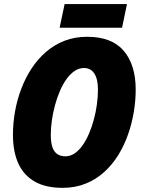

<svg xmlns="http://www.w3.org/2000/svg" viewBox="-20 -904 696 934"><path d="M284.2 9.8Q203.1 9.8 149.7 -20.3Q96.2 -50.3 69.6 -107.9Q43 -165.5 43 -248.5Q43 -304.7 53 -361.3Q63 -418 83.3 -471.4Q103.5 -524.9 133.5 -570.8Q163.6 -616.7 203.6 -651.4Q243.7 -686 293.7 -705.6Q343.8 -725.1 403.8 -725.1Q523.4 -725.1 581.8 -657Q640.1 -588.9 640.1 -467.3Q640.1 -415.5 631.1 -360.4Q622.1 -305.2 603.5 -251.7Q585 -198.2 556.2 -151.1Q527.3 -104 487.8 -67.9Q448.2 -31.7 397.5 -11Q346.7 9.8 284.2 9.8ZM298.3 -143.6Q321.8 -143.6 342.8 -157.7Q363.8 -171.9 381.3 -196.5Q398.9 -221.2 412.8 -253.7Q426.8 -286.1 436.5 -322.5Q446.3 -358.9 451.4 -396.2Q456.5 -433.6 456.5 -468.8Q456.5 -519 439 -546.1Q421.4 -573.2 388.7 -573.2Q363.8 -573.2 342.3 -558.3Q320.8 -543.5 302.7 -518.1Q284.7 -492.7 270.8 -460Q256.8 -427.2 247.1 -390.6Q237.3 -354 232.2 -317.6Q227.1 -281.2 227.1 -248.5Q227.1 -210.4 235.1 -187.5Q243.2 -164.6 259.3 -154.1Q275.4 -143.6 298.3 -143.6ZM270 -769 294.4 -884.3H597.7L573.7 -769Z"/></svg>

Font: Open Sans SemiCondensed ExtraBold
Style: Italic
Weight: 800
Width: 4
Italic angle: -12°
Designer: Monotype Design Team
Foundry: Monotype Imaging Inc.
Version: Version 3.003